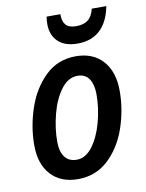

<svg xmlns="http://www.w3.org/2000/svg" viewBox="-86 -814 671 884"><g transform="rotate(-10 250.0 -372.0)"><path d="M35 -180Q35 -265 63.5 -350.5Q92 -436 150.5 -493Q209 -550 294 -550Q374 -550 420 -499Q466 -448 466 -358Q466 -270 437 -185.5Q408 -101 349.5 -46Q291 9 207 9Q127 9 81 -41Q35 -91 35 -180ZM358 -362Q358 -406 340.5 -433Q323 -460 286 -460Q242 -460 209 -415.5Q176 -371 159 -305Q142 -239 142 -178Q142 -131 161 -105.5Q180 -80 217 -80Q258 -80 290 -122Q322 -164 340 -229.5Q358 -295 358 -362ZM191 -718Q191 -735 194 -753H258Q258 -719 272.5 -702.5Q287 -686 321 -686Q356 -686 376.5 -702Q397 -718 405 -753H473Q459 -680 418.5 -643Q378 -606 314 -606Q254 -606 222.5 -636.5Q191 -667 191 -718Z"/></g></svg>

Font: Noto Sans UI NarrowMedium
Style: Italic
Weight: 500
Width: 4
Italic angle: -12°
Designer: Monotype Design Team
Foundry: Monotype Imaging Inc.
Version: Version 1.001